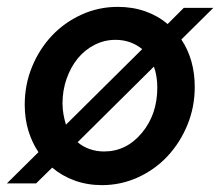

<svg xmlns="http://www.w3.org/2000/svg" viewBox="-26 -529 641 559"><path d="M-6 5 86 -86Q67 -114 56.5 -149Q46 -184 46 -224Q46 -283 67.5 -335Q89 -387 125.5 -425.5Q162 -464 211.5 -486.5Q261 -509 317 -509Q360 -509 397 -496Q434 -483 462 -459L509 -506H595L502 -414Q521 -386 531 -351Q541 -316 541 -276Q541 -217 519.5 -165Q498 -113 461.5 -74Q425 -35 375.5 -12.5Q326 10 271 10Q228 10 191 -3.5Q154 -17 126 -41L79 5ZM156 -228Q156 -211 159 -195Q162 -179 166 -166L388 -386Q372 -399 352.5 -406Q333 -413 310 -413Q278 -413 249.5 -398.5Q221 -384 200.5 -359Q180 -334 168 -300Q156 -266 156 -228ZM277 -88Q342 -88 387 -142Q432 -196 432 -274Q432 -290 429.5 -306Q427 -322 422 -335L200 -115Q215 -102 235 -95Q255 -88 277 -88Z"/></svg>

Font: Red Hat Text Medium
Style: Italic
Weight: 500
Italic angle: -12°
Designer: Pentagram / MCKL
Foundry: Pentagram / MCKL
Version: Version 1.003; Red Hat Text Medium Italic